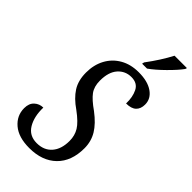

<svg xmlns="http://www.w3.org/2000/svg" viewBox="-288 -998 1075 1075"><g transform="rotate(45 249.5 -460.5)"><path d="M13 -128Q13 -166 35 -186Q57 -206 87 -206Q85 -134 113.5 -86.5Q142 -39 201 -39Q258 -39 290.5 -76Q323 -113 323 -178Q323 -220 303 -253Q283 -286 226 -328Q172 -365 144.5 -408Q117 -451 117 -514Q117 -575 142.5 -622.5Q168 -670 215 -697Q262 -724 325 -724Q396 -724 437 -695.5Q478 -667 478 -621Q478 -587 458.5 -568.5Q439 -550 398 -550Q400 -601 381.5 -638.5Q363 -676 315 -676Q267 -676 235.5 -640.5Q204 -605 204 -537Q204 -490 226 -460Q248 -430 301 -393Q358 -350 384.5 -306Q411 -262 411 -208Q411 -105 352 -47.5Q293 10 191 10Q106 10 59.5 -29.5Q13 -69 13 -128ZM307 -784Q364 -860 401 -931H499L496 -921Q473 -889 426.5 -843Q380 -797 343 -771H304Z"/></g></svg>

Font: Noto Serif Cond
Style: Italic
Weight: 400
Width: 3
Italic angle: -12°
Designer: Monotype Design Team
Foundry: Monotype Imaging Inc.
Version: Version 1.001